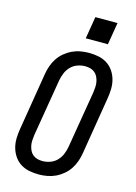

<svg xmlns="http://www.w3.org/2000/svg" viewBox="-140 -1024 780 1105"><g transform="rotate(15 250.0 -471.5)"><path d="M205 8Q176 8 148 2.5Q120 -3 97 -17.5Q74 -32 58.5 -54.5Q43 -77 35.5 -103.5Q28 -130 28.5 -159Q29 -188 34 -217L90 -559Q94 -584 102.5 -608.5Q111 -633 125.5 -655Q140 -677 161 -694.5Q182 -712 205.5 -723Q229 -734 254.5 -738.5Q280 -743 304 -743Q334 -743 361.5 -737.5Q389 -732 412 -717.5Q435 -703 450.5 -680.5Q466 -658 473.5 -631.5Q481 -605 480.5 -576Q480 -547 475 -518L419 -176Q415 -151 406.5 -126.5Q398 -102 383.5 -80Q369 -58 348 -40.5Q327 -23 303.5 -12Q280 -1 254.5 3.5Q229 8 205 8ZM206 -72Q228 -72 251 -80Q274 -88 291 -105.5Q308 -123 317 -145Q326 -167 330 -189L387 -531Q389 -547 390 -563Q391 -579 388 -594Q385 -609 378.5 -622.5Q372 -636 360.5 -645.5Q349 -655 334 -659Q319 -663 303 -663Q281 -663 258 -655Q235 -647 218 -629.5Q201 -612 192 -590Q183 -568 179 -546L122 -204Q120 -188 119 -172Q118 -156 121 -141Q124 -126 130.5 -112.5Q137 -99 148.5 -89.5Q160 -80 175 -76Q190 -72 206 -72ZM264 -819 286 -951H418L396 -819Z"/></g></svg>

Font: Iosevka SS04 Medium
Style: Italic
Weight: 500
Italic angle: -9°
Monospace: yes
Designer: Belleve Invis
Foundry: Belleve Invis
Version: Version 19.0.0; ttfautohint (v1.8.4)